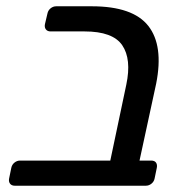

<svg xmlns="http://www.w3.org/2000/svg" viewBox="-20 -591 585 611"><path d="M9 -23 16 -57Q18 -67 26 -73.5Q34 -80 44 -80H331L382 -322Q399 -403 369 -447Q339 -491 249 -491H141Q131 -491 126 -497.5Q121 -504 123 -514L131 -548Q133 -558 141 -564.5Q149 -571 159 -571H272Q403 -571 452 -508.5Q501 -446 477 -325L424 -80H461Q472 -80 476.5 -73.5Q481 -67 479 -57L472 -23Q470 -13 462 -6.5Q454 0 444 0H27Q17 0 12 -6.5Q7 -13 9 -23Z"/></svg>

Font: SVN-Rubik
Style: Italic
Weight: 400
Italic angle: -12°
Designer: Hubert and Fischer
Foundry: Hubert & Fischer
Version: Version 2.101; ttfautohint (v1.8.3)